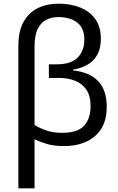

<svg xmlns="http://www.w3.org/2000/svg" viewBox="-20 -785 640 1045"><path d="M80 -535Q80 -616 108.5 -666.5Q137 -717 186.5 -741Q236 -765 299 -765Q366 -765 418 -743.5Q470 -722 499.5 -680Q529 -638 529 -574Q529 -502 490 -460Q451 -418 377 -406V-402Q468 -392 514.5 -343Q561 -294 561 -203Q561 -100 498 -45Q435 10 328 10Q273 10 233.5 -2Q194 -14 168 -28V240H80ZM318 -62Q402 -62 437.5 -100.5Q473 -139 473 -209Q473 -262 451 -295.5Q429 -329 390 -345Q351 -361 299 -361H246V-435H289Q367 -435 403 -472Q439 -509 439 -570Q439 -632 400.5 -662Q362 -692 297 -692Q263 -692 233.5 -678Q204 -664 186 -629Q168 -594 168 -531V-105Q193 -89 230.5 -75.5Q268 -62 318 -62Z"/></svg>

Font: Noto Sans Mono
Style: Regular
Weight: 400
Designer: Monotype Design Team
Foundry: Monotype Imaging Inc.
Version: Version 2.014